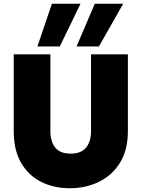

<svg xmlns="http://www.w3.org/2000/svg" viewBox="-20 -994 752 1021"><path d="M53 -705H248V-296Q248 -241 274 -209Q300 -177 355 -177Q411 -177 437.5 -209Q464 -241 464 -296V-705H660V-296Q660 -196 618 -128.5Q576 -61 506 -27Q436 7 351 7Q266 7 198.5 -27Q131 -61 92 -128.5Q53 -196 53 -296ZM408 -974 298 -747H179L256 -974ZM635 -974 506 -747H387L484 -974Z"/></svg>

Font: Parkinsans ExtraBold
Style: Regular
Weight: 800
Designer: Red Stone, Indian Type Foundry
Foundry: Indian Type Foundry
Version: Version 1.000